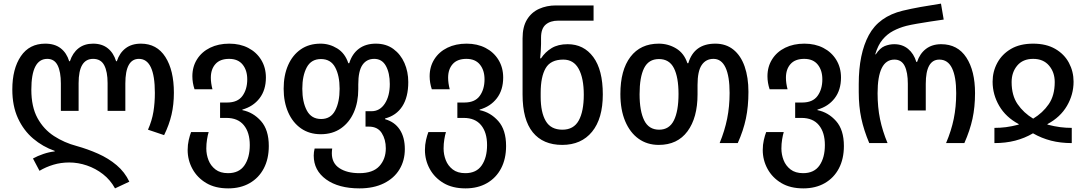

<svg xmlns="http://www.w3.org/2000/svg" viewBox="-20 -790 5995 1060"><path d="M615 250Q589 203 548.5 171.5Q508 140 459.5 123.5Q411 107 362 107Q316 107 274.5 119.5Q233 132 198 153L162 85Q187 71 219.5 60Q252 49 282 46V43Q216 20 163 -25Q110 -70 79 -137.5Q48 -205 48 -296Q48 -410 95 -479.5Q142 -549 230 -549Q282 -549 315 -523.5Q348 -498 362 -452H366Q381 -498 413.5 -523.5Q446 -549 494 -549Q543 -549 575 -523.5Q607 -498 621 -452H625Q640 -498 673.5 -523.5Q707 -549 758 -549Q846 -549 893 -475.5Q940 -402 940 -278Q940 -213 927 -157Q914 -101 886 -44L797 -74Q819 -124 827 -173Q835 -222 835 -277Q835 -465 747 -465Q672 -465 672 -329V-178H574V-331Q574 -394 555.5 -429.5Q537 -465 494 -465Q414 -465 414 -331V-178H316V-329Q316 -394 298 -429.5Q280 -465 241 -465Q153 -465 153 -295Q153 -200 187 -138Q221 -76 278 -39Q335 -2 403 16Q464 33 521.5 58.5Q579 84 624 122Q669 160 694 213Z M1240 250Q1168 250 1118.5 220.5Q1069 191 1042.5 142.5Q1016 94 1016 38Q1016 9 1022 -17Q1028 -43 1035 -61H1132Q1127 -45 1123 -20.5Q1119 4 1119 30Q1119 63 1131 94Q1143 125 1169.5 145.5Q1196 166 1239 166Q1300 166 1329.5 123Q1359 80 1359 11Q1359 -59 1326 -99Q1293 -139 1230 -139H1195V-224H1234Q1292 -224 1318.5 -260.5Q1345 -297 1345 -352Q1345 -402 1319.5 -433.5Q1294 -465 1245 -465Q1195 -465 1169.5 -436.5Q1144 -408 1144 -361Q1144 -331 1153 -297H1054Q1042 -333 1042 -369Q1042 -422 1068 -463Q1094 -504 1140 -526.5Q1186 -549 1246 -549Q1305 -549 1350.5 -525.5Q1396 -502 1422 -459.5Q1448 -417 1448 -362Q1448 -293 1413 -247.5Q1378 -202 1318 -185V-182Q1378 -170 1421 -121.5Q1464 -73 1464 16Q1464 87 1436.5 139.5Q1409 192 1358.5 221Q1308 250 1240 250Z M1965 250Q1849 250 1780.5 200.5Q1712 151 1712 69Q1712 50 1717 30H1814Q1813 37 1812.5 43.5Q1812 50 1812 56Q1812 111 1854 138.5Q1896 166 1964 166Q2039 166 2074.5 127Q2110 88 2110 29Q2110 -20 2087.5 -55.5Q2065 -91 2016 -91H1998V-176H2031Q2077 -176 2104.5 -218Q2132 -260 2132 -326Q2132 -387 2110.5 -426Q2089 -465 2046 -465Q2004 -465 1981 -431.5Q1958 -398 1958 -324V-298Q1958 -226 1933.5 -170Q1909 -114 1862.5 -81.5Q1816 -49 1751 -49Q1688 -49 1642 -81Q1596 -113 1571 -170Q1546 -227 1546 -300Q1546 -374 1570.5 -430Q1595 -486 1640.5 -517.5Q1686 -549 1750 -549Q1799 -549 1842 -522.5Q1885 -496 1903 -441H1908Q1924 -493 1961.5 -521Q1999 -549 2055 -549Q2112 -549 2152 -519.5Q2192 -490 2213 -442Q2234 -394 2234 -337Q2234 -254 2201 -203Q2168 -152 2106 -136V-132Q2159 -117 2187 -74.5Q2215 -32 2215 33Q2215 96 2185.5 145Q2156 194 2099.5 222Q2043 250 1965 250ZM1753 -133Q1806 -133 1830.5 -180Q1855 -227 1855 -300Q1855 -372 1830.5 -418Q1806 -464 1752 -464Q1698 -464 1673.5 -418Q1649 -372 1649 -300Q1649 -227 1674 -180Q1699 -133 1753 -133Z M2550 250Q2478 250 2428.5 220.5Q2379 191 2352.5 142.5Q2326 94 2326 38Q2326 9 2332 -17Q2338 -43 2345 -61H2442Q2437 -45 2433 -20.5Q2429 4 2429 30Q2429 63 2441 94Q2453 125 2479.5 145.5Q2506 166 2549 166Q2610 166 2639.5 123Q2669 80 2669 11Q2669 -59 2636 -99Q2603 -139 2540 -139H2505V-224H2544Q2602 -224 2628.5 -260.5Q2655 -297 2655 -352Q2655 -402 2629.5 -433.5Q2604 -465 2555 -465Q2505 -465 2479.5 -436.5Q2454 -408 2454 -361Q2454 -331 2463 -297H2364Q2352 -333 2352 -369Q2352 -422 2378 -463Q2404 -504 2450 -526.5Q2496 -549 2556 -549Q2615 -549 2660.5 -525.5Q2706 -502 2732 -459.5Q2758 -417 2758 -362Q2758 -293 2723 -247.5Q2688 -202 2628 -185V-182Q2688 -170 2731 -121.5Q2774 -73 2774 16Q2774 87 2746.5 139.5Q2719 192 2668.5 221Q2618 250 2550 250Z M3084 10Q2978 10 2921.5 -59.5Q2865 -129 2865 -268V-578Q2865 -642 2889.5 -682Q2914 -722 2956 -741Q2998 -760 3049 -760H3257V-676H3062Q3018 -676 2992.5 -654Q2967 -632 2967 -582V-547Q2967 -531 2965.5 -508.5Q2964 -486 2962 -468H2967Q2990 -503 3025.5 -524.5Q3061 -546 3114 -546Q3203 -546 3255.5 -475Q3308 -404 3308 -269Q3308 -135 3248.5 -62.5Q3189 10 3084 10ZM3085 -74Q3147 -74 3175 -124.5Q3203 -175 3203 -267Q3203 -358 3175 -409.5Q3147 -461 3090 -461Q3020 -461 2992.5 -413.5Q2965 -366 2965 -278V-255Q2965 -170 2993 -122Q3021 -74 3085 -74Z M3617 10Q3553 10 3505.5 -24Q3458 -58 3431.5 -121Q3405 -184 3405 -271Q3405 -403 3460.5 -476Q3516 -549 3617 -549Q3669 -549 3713 -522.5Q3757 -496 3775 -441H3780Q3812 -549 3929 -549Q3988 -549 4029 -516Q4070 -483 4091 -423Q4112 -363 4112 -283Q4112 -202 4098 -135.5Q4084 -69 4053 0H3953Q3981 -68 3994.5 -135Q4008 -202 4008 -277Q4008 -369 3985.5 -417Q3963 -465 3919 -465Q3877 -465 3854 -431Q3831 -397 3831 -321V-269Q3831 -140 3775.5 -65Q3720 10 3617 10ZM3619 -74Q3675 -74 3700.5 -125.5Q3726 -177 3726 -271Q3726 -364 3700.5 -414Q3675 -464 3618 -464Q3561 -464 3536 -414Q3511 -364 3511 -270Q3511 -177 3536.5 -125.5Q3562 -74 3619 -74Z M4415 250Q4343 250 4293.5 220.5Q4244 191 4217.5 142.5Q4191 94 4191 38Q4191 9 4197 -17Q4203 -43 4210 -61H4307Q4302 -45 4298 -20.5Q4294 4 4294 30Q4294 63 4306 94Q4318 125 4344.5 145.5Q4371 166 4414 166Q4475 166 4504.5 123Q4534 80 4534 11Q4534 -59 4501 -99Q4468 -139 4405 -139H4370V-224H4409Q4467 -224 4493.5 -260.5Q4520 -297 4520 -352Q4520 -402 4494.5 -433.5Q4469 -465 4420 -465Q4370 -465 4344.5 -436.5Q4319 -408 4319 -361Q4319 -331 4328 -297H4229Q4217 -333 4217 -369Q4217 -422 4243 -463Q4269 -504 4315 -526.5Q4361 -549 4421 -549Q4480 -549 4525.5 -525.5Q4571 -502 4597 -459.5Q4623 -417 4623 -362Q4623 -293 4588 -247.5Q4553 -202 4493 -185V-182Q4553 -170 4596 -121.5Q4639 -73 4639 16Q4639 87 4611.5 139.5Q4584 192 4533.5 221Q4483 250 4415 250Z M4779 0Q4749 -71 4735 -137Q4721 -203 4721 -281V-326Q4721 -493 4776.5 -596Q4832 -699 4964 -731Q5010 -742 5063 -751.5Q5116 -761 5175 -770L5190 -682Q5154 -677 5115.5 -671Q5077 -665 5042 -659Q5007 -653 4983 -647Q4945 -637 4911.5 -619.5Q4878 -602 4852.5 -571.5Q4827 -541 4812 -490H4815Q4838 -525 4864 -535.5Q4890 -546 4917 -546Q4962 -546 4993.5 -520Q5025 -494 5039 -448H5043Q5058 -494 5092 -520Q5126 -546 5176 -546Q5267 -546 5315 -472.5Q5363 -399 5363 -276Q5363 -199 5349 -134.5Q5335 -70 5304 0H5203Q5232 -68 5245.5 -134Q5259 -200 5259 -276Q5259 -366 5236 -413.5Q5213 -461 5166 -461Q5091 -461 5091 -327V-180H4992V-327Q4992 -391 4974.5 -426Q4957 -461 4918 -461Q4825 -461 4825 -275Q4825 -198 4838.5 -132.5Q4852 -67 4880 0Z M5470 0V-84Q5503 -84 5534 -88Q5565 -92 5604 -102V-105Q5533 -143 5496.5 -205.5Q5460 -268 5460 -339Q5460 -395 5486 -443Q5512 -491 5561.5 -520Q5611 -549 5684 -549Q5756 -549 5806 -520Q5856 -491 5881.5 -443Q5907 -395 5907 -339Q5907 -268 5870.5 -205.5Q5834 -143 5763 -105V-102Q5802 -92 5833.5 -88Q5865 -84 5897 -84V0Q5835 0 5782.5 -13.5Q5730 -27 5683 -54Q5637 -27 5584.5 -13.5Q5532 0 5470 0ZM5684 -135Q5737 -167 5770 -215Q5803 -263 5803 -337Q5803 -391 5771.5 -428Q5740 -465 5684 -465Q5627 -465 5596 -428Q5565 -391 5565 -337Q5565 -263 5598 -215Q5631 -167 5684 -135Z"/></svg>

Font: Noto Sans Georgian SemiCondensed Medium
Style: Regular
Weight: 500
Width: 4
Designer: Monotype Design Team, Akaki Razmadze
Foundry: Google LLC
Version: Version 2.005; ttfautohint (v1.8.4.7-5d5b)